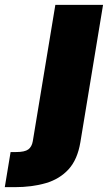

<svg xmlns="http://www.w3.org/2000/svg" viewBox="-133 -566 449 790"><path d="M94.7 -545.9H291L197.8 18.6Q186 90.3 149.2 130.6Q112.3 170.9 55.4 187.5Q-1.5 204.1 -73.2 204.1H-113.3L-89.4 59.6H-66.9Q-31.2 59.6 -16.6 48.8Q-2 38.1 2 14.6Z"/></svg>

Font: Inter Black
Style: Italic
Weight: 900
Italic angle: -9.39999°
Designer: Rasmus Andersson
Foundry: rsms
Version: Version 4.000;git-a52131595